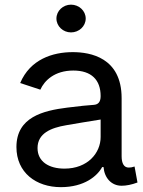

<svg xmlns="http://www.w3.org/2000/svg" viewBox="-20 -771 600 804"><path d="M234.9 12.7C333.5 12.7 387.7 -34.2 407.7 -71.3H413.6C417 -26.9 445.8 6.8 489.3 6.8C508.8 6.8 531.2 2.4 555.7 -6.8L543.5 -73.7C532.7 -70.3 527.3 -69.3 519 -69.3C499 -69.3 489.3 -86.9 489.3 -116.7V-359.9C489.3 -530.3 357.9 -552.7 284.7 -552.7C200.2 -552.7 106.4 -522.5 64.5 -423.3L148.9 -395.5C166 -433.6 208.5 -475.6 287.1 -475.6C362.8 -475.6 401.4 -436.5 401.4 -368.7C401.4 -343.3 390.6 -333.5 373.5 -332C346.7 -330.1 314.5 -327.1 261.2 -320.3C160.2 -307.6 48.8 -280.3 48.8 -155.3C48.8 -47.9 131.3 12.7 234.9 12.7ZM250 -64.9C184.6 -64.9 137.2 -94.2 137.2 -150.9C137.2 -212.9 193.4 -235.8 257.3 -246.6C294.4 -252.9 356.9 -263.7 401.4 -270.5V-197.3C401.4 -130.4 347.2 -64.9 250 -64.9ZM277.3 -635.3C311 -635.3 338.9 -661.1 338.9 -693.4C338.9 -725.6 311 -751.5 277.3 -751.5C244.1 -751.5 216.3 -725.6 216.3 -693.4C216.3 -661.1 244.1 -635.3 277.3 -635.3Z"/></svg>

Font: Raveo
Style: Regular
Weight: 400
Designer: Jakub Foglar, Rasmus Andersson (Inter)
Foundry: Jakubfoglar.com
Version: Version 1.100;Glyphs 3.2.3 (3260)